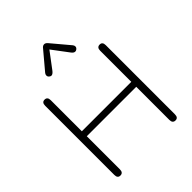

<svg xmlns="http://www.w3.org/2000/svg" viewBox="-266 -1127 1288 1288"><g transform="rotate(-45 378.5 -482.5)"><path d="M91 -22V-678Q91 -710 117 -710Q144 -710 144 -678V-383H613V-678Q613 -710 640 -710Q666 -710 666 -678V-22Q666 10 640 10Q613 10 613 -22V-336H144V-22Q144 10 117 10Q91 10 91 -22ZM240 -815Q240 -826 247 -834L353 -960Q364 -975 378 -975Q391 -975 403 -960L509 -834Q516 -826 516 -816Q516 -805 505 -797Q499 -792 491 -792Q478 -792 466 -808L378 -925L290 -808Q276 -791 264 -791Q258 -791 251 -796Q240 -804 240 -815Z"/></g></svg>

Font: Kodchasan ExtraLight
Style: Regular
Weight: 275
Version: Version 1.000; ttfautohint (v1.6)